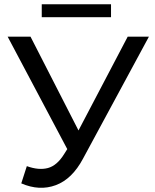

<svg xmlns="http://www.w3.org/2000/svg" viewBox="-20 -873 731 906"><path d="M282.3 -145.4 316.3 -199.3 326.1 -211.1 582.6 -700H682.7L371.6 -124.1Q320.4 -28 243.3 0.7Q166.1 29.4 80.4 -7.7L106.6 -89Q162.9 -68.7 205.9 -80.1Q248.9 -91.6 282.3 -145.4ZM16.1 -700H124L378.9 -201.7L323.3 -120.6ZM177 -852.9H503.9V-791.7H177Z"/></svg>

Font: iiserrat Thin
Style: Regular
Weight: 100
Designer: Akira Ohta
Foundry: Akira Ohta
Version: Version 1.200;Glyphs 3.3.1 (3343)